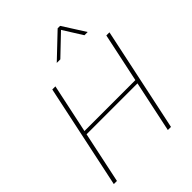

<svg xmlns="http://www.w3.org/2000/svg" viewBox="-263 -1082 1216 1216"><g transform="rotate(-45 345.0 -474.5)"><path d="M476 -949H498L594 -798H565L484 -927L349 -798H317ZM178 -699H206L136 -369H592L662 -699H690L542 0H514L587 -345H131L58 0H30Z"/></g></svg>

Font: Prompt Thin
Style: Italic
Weight: 250
Italic angle: -12°
Designer: Katatrad Team
Foundry: CadsonDemak
Version: Version 1.001